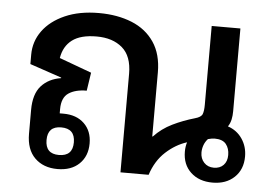

<svg xmlns="http://www.w3.org/2000/svg" viewBox="-45 -626 985 693"><g transform="rotate(5 447.5 -279.0)"><path d="M186 8Q135 8 104 -22.5Q73 -53 73 -110V-196Q73 -254 99.5 -283.5Q126 -313 171 -320V-322L56 -361V-395Q56 -443 84 -481.5Q112 -520 164 -543Q216 -566 287 -566Q354 -566 406 -545Q458 -524 487.5 -480.5Q517 -437 517 -371V-139H519Q547 -169 585 -187.5Q623 -206 665 -218Q687 -224 691.5 -235.5Q696 -247 696 -269V-555H800V-255Q800 -239 797 -225Q794 -211 786 -199Q819 -188 838 -160Q857 -132 857 -96Q857 -49 827 -20.5Q797 8 748 8Q699 8 669 -20Q639 -48 639 -95Q639 -113 644 -129Q603 -116 568 -84Q533 -52 516 0H414V-357Q414 -421 379 -451Q344 -481 286 -481Q228 -481 197.5 -458Q167 -435 160 -392L277 -349L267 -283Q226 -283 201.5 -266.5Q177 -250 177 -208V-193Q184 -193 191 -193Q238 -193 266 -166Q294 -139 294 -94Q294 -48 265 -20Q236 8 186 8ZM748 -46Q770 -46 783 -59.5Q796 -73 796 -96Q796 -120 783.5 -135.5Q771 -151 742 -151Q733 -151 718 -147Q708 -136 703.5 -123Q699 -110 699 -97Q699 -75 712.5 -60.5Q726 -46 748 -46ZM187 -43Q237 -43 237 -93Q237 -143 187 -143Q138 -143 138 -93Q138 -43 187 -43Z"/></g></svg>

Font: Noto Sans Thai Looped Medium
Style: Regular
Weight: 500
Designer: Sasikarn Vongin, Ben Mitchell
Foundry: The Fontpad Ltd
Version: Version 1.001; ttfautohint (v1.8.4.7-5d5b)